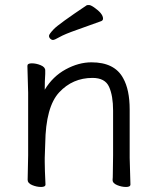

<svg xmlns="http://www.w3.org/2000/svg" viewBox="-20 -733 628 764"><path d="M383 -649Q334 -631 285.5 -614Q237 -597 217 -585.5Q197 -574 191 -574Q185 -574 180 -579Q175 -584 175 -590.5Q175 -597 194 -617Q213 -637 325 -712Q327 -713 334 -713Q341 -713 354 -704Q390 -679 390 -659Q390 -652 383 -649ZM496 -105 499 1Q499 11 481.5 11Q464 11 446 3.5Q428 -4 428 -16V-17Q429 -25 429 -44L430 -115V-293Q430 -352 414 -387.5Q398 -423 348 -423Q269 -423 215.5 -365.5Q162 -308 160 -162Q159 -129 158 -105V-89Q158 -59 161 1Q161 11 143.5 11Q126 11 108 3.5Q90 -4 90 -17L92 -115V-364L89 -471Q89 -481 106.5 -481Q124 -481 142 -473.5Q160 -466 160 -453V-439Q158 -411 158 -376Q190 -429 241.5 -457Q293 -485 344 -485Q436 -485 470 -422Q496 -376 496 -297Z"/></svg>

Font: LXGW WenKai Lite
Style: Regular
Weight: 400
Designer: LXGW / Fontworks Inc.
Foundry: LXGW / Fontworks Inc.
Version: Version 1.511; March 25, 2025